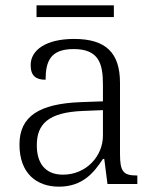

<svg xmlns="http://www.w3.org/2000/svg" viewBox="-20 -690 582 720"><path d="M117 -626H407V-670H117ZM201 10C291 10 333 -44 366 -94H371L383 0H495V-32H491C442 -32 430 -48 430 -112V-379C430 -491 378 -544 258 -544C152 -544 95 -502 95 -446C95 -406 114 -391 151 -391C151 -460 169 -506 256 -506C352 -506 366 -450 366 -372V-310L283 -307C127 -301 53 -254 53 -148C53 -40 117 10 201 10ZM216 -35C148 -35 118 -80 118 -145C118 -224 160 -269 292 -274L366 -277V-181C366 -105 304 -35 216 -35Z"/></svg>

Font: Noto Serif Light
Style: Regular
Weight: 300
Designer: Monotype Design Team
Foundry: Monotype Imaging Inc.
Version: Version 2.013